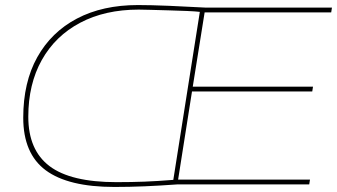

<svg xmlns="http://www.w3.org/2000/svg" viewBox="-20 -730 1334 760"><path d="M1204 0H681Q611 5 551.5 7.5Q492 10 433 10Q250 10 161 -56Q72 -122 72 -264Q72 -404 127.5 -503.5Q183 -603 284.5 -656.5Q386 -710 526 -710Q576 -710 649 -707Q722 -704 792 -700H1294L1291 -681H790L743 -387H1219L1216 -368H740L685 -19H1207ZM666 -18 771 -683Q755 -685 721 -686.5Q687 -688 648 -689Q609 -690 576 -691Q543 -692 529 -692Q396 -692 297.5 -640Q199 -588 145.5 -492.5Q92 -397 92 -268Q92 -136 176 -72.5Q260 -9 441 -9Q500 -9 552 -11Q604 -13 666 -18Z"/></svg>

Font: Georama Extended Thin
Style: Italic
Weight: 100
Width: 7
Italic angle: -9°
Designer: Jean-Baptiste Levee
Foundry: Production Type
Version: Version 1.000